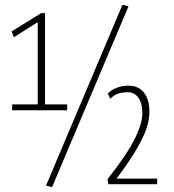

<svg xmlns="http://www.w3.org/2000/svg" viewBox="-20 -758 717 789"><path d="M30 -305V-329H135V-667L37 -605L28 -629L149 -704H165V-329H256V-305ZM194 11 169 5 483 -738 508 -732ZM425 -1 422 -22Q501 -122 533 -186Q565 -250 565 -293Q565 -333 549 -356Q533 -379 504 -379Q485 -379 467.5 -374Q450 -369 433 -352L423 -374Q441 -391 463 -398.5Q485 -406 508 -406Q549 -406 571.5 -377.5Q594 -349 594 -299Q594 -267 582 -230.5Q570 -194 541 -144.5Q512 -95 459 -24H626V-1Z"/></svg>

Font: Georama SemiCondensed ExtraLight
Style: Regular
Weight: 200
Width: 4
Designer: Jean-Baptiste Levee
Foundry: Production Type
Version: Version 1.000